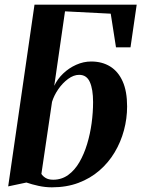

<svg xmlns="http://www.w3.org/2000/svg" viewBox="-20 -790 604 821"><path d="M202 11Q173.5 11 144.8 4.8Q116 -1.5 93 -9.5L15 7L127.5 -770H564.5L538 -587.5H476L453.5 -731.5L258 -741.5L212 -423Q225.5 -452 250 -475.5Q274.5 -499 305.8 -513Q337 -527 370 -527Q416.5 -527 451 -505.8Q485.5 -484.5 504.5 -442Q523.5 -399.5 523.5 -335Q523.5 -283 510 -232.8Q496.5 -182.5 470.2 -138.5Q444 -94.5 405 -60.8Q366 -27 315.2 -8Q264.5 11 202 11ZM207.5 -21.5Q243.5 -21.5 271.5 -41.8Q299.5 -62 319.5 -96.5Q339.5 -131 352.5 -174Q365.5 -217 371.8 -263.2Q378 -309.5 378 -353.5Q378 -408.5 364.2 -439.2Q350.5 -470 318.5 -470Q295 -470 271.2 -452.5Q247.5 -435 229.2 -408.5Q211 -382 202.5 -354.5L157 -46.5Q162.5 -37 175 -29.2Q187.5 -21.5 207.5 -21.5Z"/></svg>

Font: Merriweather 120pt
Style: Bold Italic
Weight: 700
Italic angle: -7.8°
Version: Version 2.101